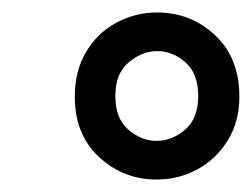

<svg xmlns="http://www.w3.org/2000/svg" viewBox="-20 -732 404 308"><path d="M231 -444Q178 -444 139 -480Q100 -516 100 -577Q100 -618 118 -648.5Q136 -679 166.5 -695.5Q197 -712 232 -712Q286 -712 325 -675.5Q364 -639 364 -577Q364 -537 345.5 -507Q327 -477 297 -460.5Q267 -444 231 -444ZM231 -506Q256 -506 277 -524Q298 -542 298 -578Q298 -614 277.5 -632Q257 -650 232 -650Q208 -650 186.5 -632Q165 -614 165 -578Q165 -542 186 -524Q207 -506 231 -506Z"/></svg>

Font: DeepMind Sans
Style: Italic
Weight: 400
Italic angle: -10°
Designer: Jonny Pinhorn / Modifications: Colophon Foundry
Foundry: Colophon Foundry
Version: Version 1.002; ttfautohint (v1.8.2)